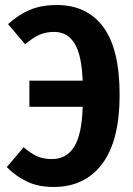

<svg xmlns="http://www.w3.org/2000/svg" viewBox="-20 -728 530 764"><path d="M456 -350Q456 -169 387 -76.5Q318 16 193 16Q134 16 89.5 -4.5Q45 -25 7 -63L74 -142Q102 -118 127 -106.5Q152 -95 186 -95Q245 -95 275.5 -144.5Q306 -194 309 -303H97V-407H309Q305 -510 276.5 -555.5Q248 -601 196 -601Q162 -601 136.5 -589.5Q111 -578 80 -552L12 -632Q54 -670 99.5 -689Q145 -708 206 -708Q326 -708 391 -620.5Q456 -533 456 -350Z"/></svg>

Font: Fira Sans Condensed SemiBold
Style: Regular
Weight: 600
Width: 3
Designer: bBox Type GmbH & Carrois Corporate GbR & Edenspiekermann AG
Foundry: bBox Type GmbH & Carrois Corporate GbR & Edenspiekermann AG
Version: Version 4.301